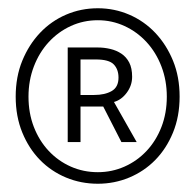

<svg xmlns="http://www.w3.org/2000/svg" viewBox="-20 -804 473 465"><path d="M217 -359Q176 -359 140 -374Q104 -389 77 -416.5Q50 -444 34 -483Q18 -522 18 -570Q18 -618 34 -657Q50 -696 77 -724.5Q104 -753 140 -768.5Q176 -784 217 -784Q257 -784 293 -768.5Q329 -753 356 -724.5Q383 -696 399 -657Q415 -618 415 -570Q415 -522 399 -483Q383 -444 356 -416.5Q329 -389 293 -374Q257 -359 217 -359ZM217 -387Q251 -387 281.5 -400.5Q312 -414 335 -438.5Q358 -463 371 -496.5Q384 -530 384 -570Q384 -609 371 -643Q358 -677 335 -702Q312 -727 281.5 -741Q251 -755 217 -755Q182 -755 151.5 -741Q121 -727 98 -702Q75 -677 62 -643Q49 -609 49 -570Q49 -530 62 -496.5Q75 -463 98 -438.5Q121 -414 151.5 -400.5Q182 -387 217 -387ZM144 -689H217Q232 -689 247 -685.5Q262 -682 274 -674Q286 -666 293 -652.5Q300 -639 300 -618Q300 -597 287 -579.5Q274 -562 256 -557L311 -460H274L230 -546H175V-460H144ZM208 -574Q234 -574 250.5 -583.5Q267 -593 267 -616Q267 -636 255.5 -648Q244 -660 212 -660H175V-574Z"/></svg>

Font: SpoqaHanSans
Style: Thin
Weight: 250
Designer: [Spoqa Han Sans] Dong-huui Kim \uAE40 \uB3D9 \uD718   [Noto Sans] Ryoko NISHIZUKA \u897F \u585A \u6DBC \u5B50  (kana & i
Foundry: Spoqa (http://bi.spoqa.com)
Version: Version 1.004;PS 1.004;hotconv 1.0.82;makeotf.lib2.5.63406